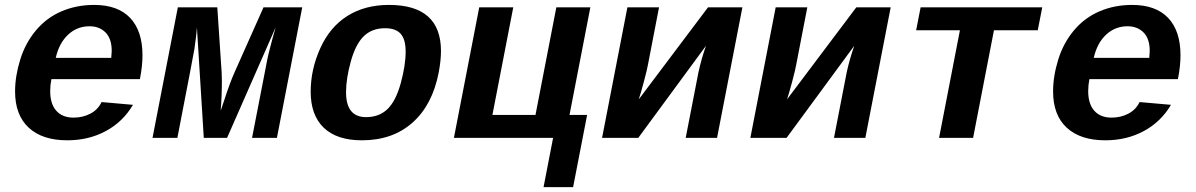

<svg xmlns="http://www.w3.org/2000/svg" viewBox="-20 -558 4841 777"><path d="M252.4 9.8Q151.4 9.8 96.2 -41.3Q41 -92.3 41 -188Q41 -249.5 61.8 -316.7Q82.5 -383.8 125.5 -435.1Q168.5 -486.3 229 -512.2Q289.6 -538.1 360.8 -538.1Q457 -538.1 506.8 -485.4Q556.6 -432.6 556.6 -334.5Q556.6 -291.5 546.9 -241.7L546.4 -237.8H188Q183.1 -213.4 183.1 -189.5Q183.1 -137.2 208 -109.6Q232.9 -82 277.3 -82Q314.9 -82 345.5 -97.9Q376 -113.8 391.1 -145L518.1 -133.8Q477.5 -64.9 408.2 -27.6Q338.9 9.8 252.4 9.8ZM342.3 -451.7Q292 -451.7 255.6 -417.7Q219.2 -383.8 205.6 -323.7H430.2L432.1 -351.6Q432.1 -401.4 407.2 -426.5Q382.3 -451.7 342.3 -451.7Z M898.9 0H804.7L776.9 -446.8Q775.9 -430.2 772.7 -404.3Q769.5 -378.4 766.6 -358.9Q763.7 -339.4 697.8 0H597.2L699.7 -528.3H859.4L877 -264.2L877.9 -230.5Q877.9 -168.5 873 -109.9L885.3 -146Q910.6 -224.1 928.7 -264.2L1046.4 -528.3H1203.1L1100.6 0H1000L1062.5 -321.3Q1064.9 -334 1075.7 -375.2Q1086.4 -416.5 1095.7 -447.8Z M1444.8 9.8Q1343.3 9.8 1290.3 -41Q1237.3 -91.8 1237.3 -187Q1237.3 -276.9 1276.1 -362.8Q1314.9 -448.7 1385.7 -493.4Q1456.5 -538.1 1554.2 -538.1Q1764.6 -538.1 1764.6 -351.1Q1764.6 -314 1755.4 -264.6Q1730 -133.3 1649.4 -61.8Q1568.8 9.8 1444.8 9.8ZM1621.6 -349.1Q1621.6 -398.4 1601.6 -421.1Q1581.5 -443.8 1538.1 -443.8Q1485.8 -443.8 1452.6 -411.9Q1419.4 -379.9 1399.9 -310.1Q1380.4 -240.2 1380.4 -184.6Q1380.4 -84 1461.4 -84Q1514.6 -84 1548.3 -116.7Q1582 -149.4 1601.8 -221.4Q1621.6 -293.5 1621.6 -349.1Z M1816.9 0 1919.4 -528.3H2057.1L1972.7 -92.8H2147L2231.4 -528.3H2369.1L2284.7 -92.8H2356L2299.3 199.2H2179.7L2218.3 0Z M2647 -528.3 2602.1 -295.9Q2599.1 -277.8 2585.7 -227.5Q2572.3 -177.2 2564.9 -155.8L2845.2 -528.3H2984.4L2881.8 0H2754.9L2806.2 -263.7Q2817.4 -316.4 2836.9 -372.6L2563 0H2416.5L2519 -528.3Z M3247.1 -528.3 3202.1 -295.9Q3199.2 -277.8 3185.8 -227.5Q3172.4 -177.2 3165 -155.8L3445.3 -528.3H3584.5L3481.9 0H3355L3406.2 -263.7Q3417.5 -316.4 3437 -372.6L3163.1 0H3016.6L3119.1 -528.3Z M3705.6 -528.3H4197.8L4179.7 -435.5H4002.4L3918 0H3780.3L3864.7 -435.5H3687.5Z M4453.1 9.8Q4352.1 9.8 4296.9 -41.3Q4241.7 -92.3 4241.7 -188Q4241.7 -249.5 4262.5 -316.7Q4283.2 -383.8 4326.2 -435.1Q4369.1 -486.3 4429.7 -512.2Q4490.2 -538.1 4561.5 -538.1Q4657.7 -538.1 4707.5 -485.4Q4757.3 -432.6 4757.3 -334.5Q4757.3 -291.5 4747.6 -241.7L4747.1 -237.8H4388.7Q4383.8 -213.4 4383.8 -189.5Q4383.8 -137.2 4408.7 -109.6Q4433.6 -82 4478 -82Q4515.6 -82 4546.1 -97.9Q4576.7 -113.8 4591.8 -145L4718.8 -133.8Q4678.2 -64.9 4608.9 -27.6Q4539.6 9.8 4453.1 9.8ZM4543 -451.7Q4492.7 -451.7 4456.3 -417.7Q4419.9 -383.8 4406.2 -323.7H4630.9L4632.8 -351.6Q4632.8 -401.4 4607.9 -426.5Q4583 -451.7 4543 -451.7Z"/></svg>

Font: Liberation Mono
Style: Bold Italic
Weight: 700
Italic angle: -12°
Monospace: yes
Designer: Steve Matteson
Foundry: Ascender Corporation
Version: Version 2.1.5